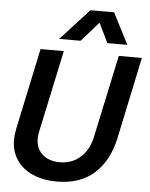

<svg xmlns="http://www.w3.org/2000/svg" viewBox="-61 -982 814 1044"><g transform="rotate(5 345.5 -460.0)"><path d="M37 -196Q37 -218 44 -255L138 -698H265L169 -248Q165 -231 165 -211Q165 -175 181 -149Q197 -123 226.5 -108.5Q256 -94 295 -94Q362 -94 408 -135.5Q454 -177 469 -248L565 -698H691L596 -248Q569 -126 492 -57Q415 12 288 12Q214 12 157 -13Q100 -38 68.5 -85Q37 -132 37 -196ZM390 -932H519L606 -762H497L445 -869L351 -762H234Z"/></g></svg>

Font: Azeret Mono Medium
Style: Italic
Weight: 500
Italic angle: -12°
Designer: Martin Vácha
Foundry: Displaay
Version: Version 1.000; Glyphs 3.0.3, build 3074